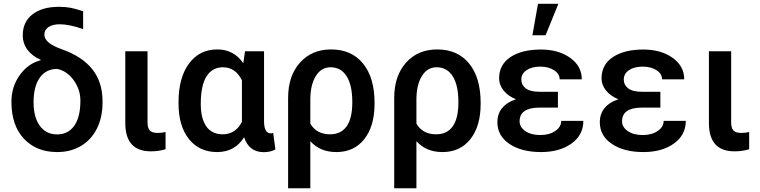

<svg xmlns="http://www.w3.org/2000/svg" viewBox="-20 -802 4055 1025"><path d="M101.6 -614.3Q101.6 -685.1 153.3 -725.3Q205.1 -765.6 294.4 -765.6Q330.1 -765.6 357.7 -760.3Q385.3 -754.9 423.8 -741.7V-646.5Q350.1 -672.4 298.8 -672.4Q260.7 -672.4 238.8 -657.5Q216.8 -642.6 216.8 -617.2Q216.8 -571.8 308.6 -539.6Q418 -501 472.2 -433.1Q526.4 -365.2 527.3 -265.6V-252Q527.3 -176.3 497.6 -116.2Q467.8 -56.2 412.8 -23.2Q357.9 9.8 285.2 9.8Q174.8 9.8 107.9 -61.3Q41 -132.3 41 -258.8Q41 -339.4 85.9 -401.6Q130.9 -463.9 197.8 -480.5L196.8 -482.9Q152.3 -502.4 127 -535.9Q101.6 -569.3 101.6 -614.3ZM159.2 -255.4Q159.2 -176.3 192.6 -130.4Q226.1 -84.5 285.2 -84.5Q343.3 -84.5 376.2 -130.4Q409.2 -176.3 409.2 -265.1Q409.2 -323.7 373.8 -373.3Q338.4 -422.9 285.2 -434.1Q226.1 -434.1 192.6 -387.7Q159.2 -341.3 159.2 -255.4Z M767.6 -528.3V-148.4Q767.6 -118.7 779.8 -105.5Q792 -92.3 822.3 -92.3Q842.8 -92.3 863.8 -97.2V-5.4Q827.6 5.9 785.6 5.9Q648.9 5.9 648.9 -145V-528.3Z M1389.6 -528.3V-150.4Q1391.1 -90.3 1425.3 -90.3Q1433.6 -90.3 1438.5 -92.3L1450.2 -4.4Q1425.3 10.3 1388.2 10.3Q1309.1 10.3 1283.2 -69.3Q1233.4 9.8 1139.2 9.8Q1043.9 9.8 988.5 -59.8Q933.1 -129.4 933.1 -250.5V-256.8Q933.1 -386.7 988.8 -462.4Q1044.4 -538.1 1140.1 -538.1Q1228.5 -538.1 1278.8 -464.4L1288.1 -528.3ZM1051.8 -246.6Q1051.8 -169.4 1081.5 -127.2Q1111.3 -85 1168.9 -85Q1237.3 -85 1271.5 -151.4V-373.5Q1237.3 -442.9 1169.9 -442.9Q1113.8 -442.9 1082.8 -394.8Q1051.8 -346.7 1051.8 -246.6Z M1747.6 -538.1Q1856.9 -538.1 1918.2 -462.6Q1979.5 -387.2 1979.5 -253.9V-246.6Q1979.5 -128.4 1924.8 -59.3Q1870.1 9.8 1775.9 9.8Q1688.5 9.8 1636.7 -48.3V203.1H1518.1V-278.8Q1518.1 -397 1581.3 -467.5Q1644.5 -538.1 1747.6 -538.1ZM1636.7 -142.1Q1669.4 -85 1742.2 -85Q1799.8 -85 1830.3 -127.2Q1860.8 -169.4 1860.8 -256.8Q1860.8 -346.7 1830.6 -394.8Q1800.3 -442.9 1744.6 -442.9Q1694.8 -442.9 1665.8 -395.8Q1636.7 -348.6 1636.7 -270.5Z M2314 -538.1Q2423.3 -538.1 2484.6 -462.6Q2545.9 -387.2 2545.9 -253.9V-246.6Q2545.9 -128.4 2491.2 -59.3Q2436.5 9.8 2342.3 9.8Q2254.9 9.8 2203.1 -48.3V203.1H2084.5V-278.8Q2084.5 -397 2147.7 -467.5Q2210.9 -538.1 2314 -538.1ZM2203.1 -142.1Q2235.8 -85 2308.6 -85Q2366.2 -85 2396.7 -127.2Q2427.2 -169.4 2427.2 -256.8Q2427.2 -346.7 2397 -394.8Q2366.7 -442.9 2311 -442.9Q2261.2 -442.9 2232.2 -395.8Q2203.1 -348.6 2203.1 -270.5Z M2635.3 0ZM2635.3 -149.4Q2635.3 -194.3 2660.9 -225.3Q2686.5 -256.3 2734.4 -272Q2691.9 -289.6 2668.2 -319.1Q2644.5 -348.6 2644.5 -383.8Q2644.5 -457 2705.1 -497.3Q2765.6 -537.6 2868.2 -537.6Q2961.4 -537.6 3023.7 -493.4Q3085.9 -449.2 3085.9 -378.4H2967.8Q2967.8 -407.7 2938 -427Q2908.2 -446.3 2864.7 -446.3Q2818.8 -446.3 2791 -427.5Q2763.2 -408.7 2763.2 -377.9Q2763.2 -348.6 2786.6 -330.3Q2810.1 -312 2861.3 -312H2958.5V-227.5H2856.4Q2753.9 -226.1 2753.9 -154.3Q2753.9 -123.5 2784.4 -102.3Q2814.9 -81.1 2864.7 -81.1Q2912.6 -81.1 2944.3 -102.8Q2976.1 -124.5 2976.1 -156.7H3094.2Q3094.2 -81.1 3030.8 -35.6Q2967.3 9.8 2868.2 9.8Q2764.2 9.8 2699.7 -33.7Q2635.3 -77.1 2635.3 -149.4ZM2852.1 -781.7H2960.9L2892.6 -613.8H2822.3Z M3182.1 -149.4Q3182.1 -194.3 3207.8 -225.3Q3233.4 -256.3 3281.2 -272Q3238.8 -289.6 3215.1 -319.1Q3191.4 -348.6 3191.4 -383.8Q3191.4 -457 3252 -497.3Q3312.5 -537.6 3415 -537.6Q3508.3 -537.6 3570.6 -493.4Q3632.8 -449.2 3632.8 -378.4H3514.6Q3514.6 -407.7 3484.9 -427Q3455.1 -446.3 3411.6 -446.3Q3365.7 -446.3 3337.9 -427.5Q3310.1 -408.7 3310.1 -377.9Q3310.1 -348.6 3333.5 -330.3Q3356.9 -312 3408.2 -312H3505.4V-227.5H3403.3Q3300.8 -226.1 3300.8 -154.3Q3300.8 -123.5 3331.3 -102.3Q3361.8 -81.1 3411.6 -81.1Q3459.5 -81.1 3491.2 -102.8Q3522.9 -124.5 3522.9 -156.7H3641.1Q3641.1 -81.1 3577.6 -35.6Q3514.2 9.8 3415 9.8Q3311 9.8 3246.6 -33.7Q3182.1 -77.1 3182.1 -149.4Z M3883.3 -528.3V-148.4Q3883.3 -118.7 3895.5 -105.5Q3907.7 -92.3 3938 -92.3Q3958.5 -92.3 3979.5 -97.2V-5.4Q3943.4 5.9 3901.4 5.9Q3764.6 5.9 3764.6 -145V-528.3Z"/></svg>

Font: Roboto Medium
Style: Regular
Weight: 500
Designer: Google
Version: Version 2.134; 2016; ttfautohint (v1.6)